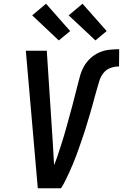

<svg xmlns="http://www.w3.org/2000/svg" viewBox="-20 -1006 657 1026"><path d="M306 0H182L118 -735H230L262 -245Q264 -215 265.5 -184.5Q267 -154 269 -124Q280 -150 288.5 -176Q297 -202 305.5 -228Q314 -254 322 -280.5Q330 -307 337 -333.5Q344 -360 351.5 -386.5Q359 -413 366 -439Q373 -465 379.5 -491.5Q386 -518 393 -544.5Q400 -571 407 -597.5Q414 -624 427.5 -649Q441 -674 462.5 -694Q484 -714 510 -725.5Q536 -737 563.5 -740Q591 -743 617 -743L616 -651Q594 -651 571 -643Q548 -635 533 -616Q518 -597 511 -574Q504 -551 497.5 -528.5Q491 -506 485 -484Q479 -462 473 -439.5Q467 -417 460 -394.5Q453 -372 446.5 -350Q440 -328 433 -305.5Q426 -283 418 -261Q410 -239 402.5 -216.5Q395 -194 386.5 -172Q378 -150 369 -128Q360 -106 350 -84.5Q340 -63 329.5 -41.5Q319 -20 306 0ZM490 -790 347 -924 421 -986 550 -840ZM294 -790 152 -924 226 -986 355 -840Z"/></svg>

Font: Iosevka Semibold Extended
Style: Italic
Weight: 600
Width: 7
Italic angle: -9°
Monospace: yes
Designer: Belleve Invis
Foundry: Belleve Invis
Version: Version 32.5.0; ttfautohint (v1.8.4)